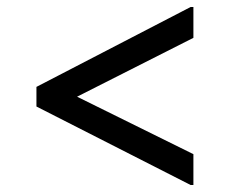

<svg xmlns="http://www.w3.org/2000/svg" viewBox="-20 -592 656 548"><path d="M84 -288V-344L524 -572H532V-484L200 -316L532 -152V-64H524Z"/></svg>

Font: Kufam
Style: Regular
Weight: 400
Designer: Wael Morcos, Artur Schmal
Foundry: Original Type
Version: Version 1.301; ttfautohint (v1.8.3)